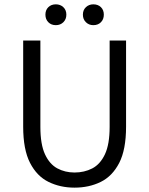

<svg xmlns="http://www.w3.org/2000/svg" viewBox="-20 -841 678 873"><path d="M318.8 12.2Q253.9 12.2 200.7 -13.9Q147.5 -40 116.5 -100.6Q85.4 -161.1 85.4 -265.1V-656.7H163.6V-264.2Q163.6 -184.6 184.6 -139.4Q205.6 -94.2 240.7 -75.4Q275.9 -56.6 318.8 -56.6Q363.3 -56.6 399.4 -75.2Q435.5 -93.8 457 -139.2Q478.5 -184.6 478.5 -264.2V-656.7H553.2V-265.1Q553.2 -160.6 522 -100.1Q490.7 -39.6 437.7 -13.7Q384.8 12.2 318.8 12.2ZM404.3 -726.6Q384.3 -726.6 370.6 -740Q356.9 -753.4 356.9 -774.4Q356.9 -795.4 370.6 -808.3Q384.3 -821.3 404.3 -821.3Q425.8 -821.3 439 -808.3Q452.1 -795.4 452.1 -774.4Q452.1 -753.4 439 -740Q425.8 -726.6 404.3 -726.6ZM233.9 -726.6Q212.9 -726.6 199.7 -740Q186.5 -753.4 186.5 -774.4Q186.5 -795.4 199.7 -808.3Q212.9 -821.3 233.9 -821.3Q254.4 -821.3 268.1 -808.3Q281.7 -795.4 281.7 -774.4Q281.7 -753.4 268.1 -740Q254.4 -726.6 233.9 -726.6Z"/></svg>

Font: Varta Light
Style: Regular
Weight: 400
Version: Version 1.004